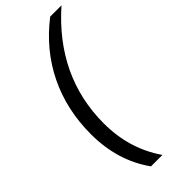

<svg xmlns="http://www.w3.org/2000/svg" viewBox="-297 -764 1010 1010"><g transform="rotate(-45 208.5 -259.0)"><path d="M333 -725H417Q135 -476 135 -128Q135 61 236 207H151Q47 62 47 -136Q47 -317 120 -467Q193 -617 333 -725Z"/></g></svg>

Font: Libra Sans
Style: Italic
Weight: 400
Italic angle: -12°
Foundry: Context Ltd
Version: Version 1.002